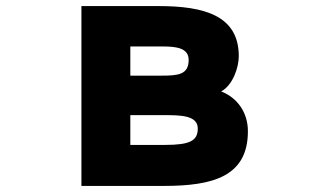

<svg xmlns="http://www.w3.org/2000/svg" viewBox="-20 -548 1040 632"><path d="M796 -116C796 -179 760 -227 708 -247C747 -268 766 -327 766 -363C766 -497 652 -528 502 -528H248V64H519C681 64 796 33 796 -116ZM601 -351C601 -302 566 -299 511 -299H409V-395H518C562 -395 601 -389 601 -351ZM631 -125C631 -85 606 -71 523 -71H409V-169H522C575 -169 631 -168 631 -125Z"/></svg>

Font: LINE Seed JP App_OTF ExtraBold
Style: Regular
Weight: 800
Designer: LINE & Fontrix & Fontworks
Version: Version 1.013